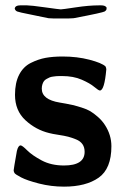

<svg xmlns="http://www.w3.org/2000/svg" viewBox="-20 -686 462 717"><path d="M43 -122Q48 -143 57 -143Q63 -143 81.5 -124.5Q100 -106 135.5 -87Q171 -68 219 -68Q296 -68 296 -119Q296 -136 288 -147.5Q280 -159 264 -165.5Q248 -172 234.5 -175.5Q221 -179 198 -182.5Q175 -186 164 -189Q114 -201 75 -237Q36 -273 36 -332Q36 -377 51.5 -407Q67 -437 95 -451Q123 -465 150.5 -470Q178 -475 214 -475Q268 -475 314 -463Q360 -451 374 -438Q377 -432 377 -427Q370 -348 353 -348Q348 -348 332 -361.5Q316 -375 285 -388.5Q254 -402 212 -402Q211 -402 202.5 -402Q194 -402 190 -401.5Q186 -401 178 -400Q170 -399 165.5 -397Q161 -395 154.5 -391.5Q148 -388 144.5 -383.5Q141 -379 138.5 -371.5Q136 -364 136 -355Q136 -314 203 -303Q205 -303 226 -299Q247 -295 255.5 -293Q264 -291 284.5 -284.5Q305 -278 317.5 -270.5Q330 -263 345.5 -249.5Q361 -236 372 -219Q396 -182 396 -140Q396 -56 348.5 -22.5Q301 11 219 11Q171 11 126 -0.5Q81 -12 59 -23.5Q37 -35 34 -40Q31 -46 31 -50Q31 -54 43 -122ZM35 -654Q37 -666 55 -666H81Q95 -666 148.5 -658.5Q202 -651 207 -651Q213 -651 262.5 -658.5Q312 -666 350 -666H358Q373 -666 378 -658V-654L377 -649Q374 -645 370.5 -643Q367 -641 340 -635Q313 -629 255 -618L235 -617H181L161 -618Q132 -624 93 -632Q52 -640 44.5 -643Q37 -646 35 -654Z"/></svg>

Font: CMU Sans Serif
Style: Bold
Weight: 700
Version: Version 0.7.0